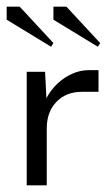

<svg xmlns="http://www.w3.org/2000/svg" viewBox="-30 -555 335 575"><path d="M263 -415 130 -496V-535H169L270 -426ZM123 -415 -10 -496V-535H29L130 -426ZM50 -340H105L109 -261Q123 -287 143 -305.5Q163 -324 187 -334.5Q211 -345 237 -345H265V-280H215Q168 -280 139 -250Q110 -220 110 -170V0H50Z"/></svg>

Font: Glametrix
Style: Regular
Weight: 500
Designer: gluk
Foundry: gluk
Version: Version 0.40